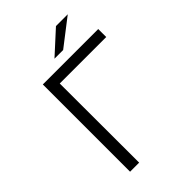

<svg xmlns="http://www.w3.org/2000/svg" viewBox="-238 -906 1002 1002"><g transform="rotate(-45 263.0 -405.5)"><path d="M518 -585H175L176 0H109V-644H518ZM373 -811H460L311 -696H247Z"/></g></svg>

Font: Montserrat Ace
Style: Regular
Weight: 400
Designer: Julieta Ulanovsky
Foundry: Julieta Ulanovsky
Version: Version 1